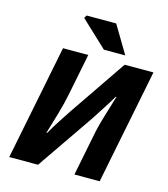

<svg xmlns="http://www.w3.org/2000/svg" viewBox="-124 -953 917 1050"><g transform="rotate(15 334.5 -428.5)"><path d="M27 0 157 -651H300L254 -420Q243 -363 224 -298.5Q205 -234 189 -181H193Q216 -222 239 -257Q262 -292 285 -327L506 -651H669L539 0H396L442 -231Q453 -289 472.5 -351.5Q492 -414 508 -469H504Q481 -429 458 -394.5Q435 -360 412 -323L190 0ZM375 -701 226 -841 235 -857H403L496 -701Z"/></g></svg>

Font: Source Sans 3 ExtraBold
Style: Italic
Weight: 800
Italic angle: -11°
Version: Version 3.052;hotconv 1.1.0;makeotfexe 2.6.0